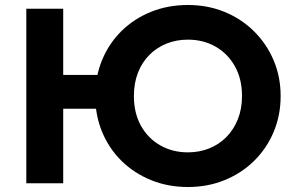

<svg xmlns="http://www.w3.org/2000/svg" viewBox="-20 -735 1188 770"><path d="M85.5 0V-700H233.5V-434.5H447V-299H233.5V0ZM733.5 15Q653.5 15 585.5 -12.8Q517.5 -40.5 467.2 -90Q417 -139.5 389.5 -206Q362 -272.5 362 -350Q362 -428 389.5 -494.5Q417 -561 467.2 -610.5Q517.5 -660 585.5 -687.5Q653.5 -715 733.5 -715Q813.5 -715 881.2 -687Q949 -659 999.2 -609Q1049.5 -559 1077.5 -492.8Q1105.5 -426.5 1105.5 -350Q1105.5 -272.5 1077.5 -206Q1049.5 -139.5 999.2 -90Q949 -40.5 881.2 -12.8Q813.5 15 733.5 15ZM733.5 -124Q780 -124 819.5 -140Q859 -156 888.2 -185.8Q917.5 -215.5 934 -257Q950.5 -298.5 950.5 -350Q950.5 -418.5 922 -469.2Q893.5 -520 844.5 -548Q795.5 -576 733.5 -576Q687 -576 647.5 -560Q608 -544 578.8 -514.5Q549.5 -485 533.2 -443.2Q517 -401.5 517 -350Q517 -281.5 545.2 -230.8Q573.5 -180 622.8 -152Q672 -124 733.5 -124Z"/></svg>

Font: Geologica Roman SemiBold
Style: Regular
Weight: 600
Designer: Sindre Bremnes, Frode Helland
Foundry: Monokrom Skriftforlag AS
Version: Version 1.010;gftools[0.9.28]